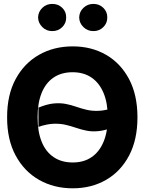

<svg xmlns="http://www.w3.org/2000/svg" viewBox="-20 -973 776 1004"><path d="M576.2 -410.2V-309.6Q530.9 -290.8 496.3 -287.4Q461.7 -284 433.3 -289.6Q405 -295.3 378.8 -304.3Q352.6 -313.3 324.2 -320.1Q295.7 -326.9 261.1 -325.9Q226.6 -324.9 181.1 -309.6V-410.2Q226.6 -428.9 261.1 -432Q295.7 -435.1 324.2 -429.5Q352.6 -423.9 378.8 -414.7Q405 -405.5 433.3 -398.8Q461.7 -392.1 496.3 -393.5Q530.9 -394.8 576.2 -410.2ZM698.8 -359.4Q698.8 -242.4 654.9 -159.3Q611 -76.3 534.5 -32.3Q457.9 11.7 360.4 11.7Q261.9 11.7 184.3 -32.4Q106.6 -76.6 61.8 -159.8Q16.9 -243 17.2 -359.4Q16.9 -476.6 61.8 -559.5Q106.6 -642.5 184.3 -686.5Q261.9 -730.5 360.4 -730.5Q457.9 -730.5 534.4 -686.5Q610.8 -642.5 654.8 -559.5Q698.8 -476.6 698.8 -359.4ZM543.6 -359.4Q543.6 -433.9 521.6 -486.6Q499.6 -539.3 458.6 -567.3Q417.6 -595.3 359.8 -595.3Q301 -595.3 259.9 -567.3Q218.8 -539.3 197.6 -486.6Q176.4 -433.9 176.6 -359.4Q176.4 -285.2 197.7 -232.3Q219 -179.5 260.3 -151.5Q301.6 -123.4 360.4 -123.4Q418.4 -123.4 459.2 -151.5Q500.1 -179.5 521.8 -232.3Q543.6 -285.2 543.6 -359.4ZM253.3 -810.4Q223.1 -810.1 201.5 -831.2Q179.9 -852.4 179.1 -881.6Q179.9 -911.4 201.5 -932.1Q223.1 -952.8 253.3 -952.5Q284.2 -952.8 305.5 -932.1Q326.8 -911.4 326 -881.6Q326.8 -852.4 305.5 -831.2Q284.2 -810.1 253.3 -810.4ZM468.4 -810.4Q438.2 -810.1 416.4 -831.2Q394.6 -852.4 394.1 -881.6Q394.6 -911.4 416.4 -932.1Q438.2 -952.8 468.4 -952.5Q498.9 -952.8 520.2 -932.1Q541.5 -911.4 541 -881.6Q541.5 -852.4 520.2 -831.2Q498.9 -810.1 468.4 -810.4Z"/></svg>

Font: Inter Display V
Style: Regular
Weight: 400
Designer: Rasmus Andersson
Foundry: rsms
Version: Version 3.015;git-src